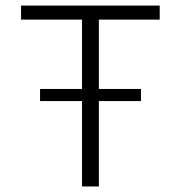

<svg xmlns="http://www.w3.org/2000/svg" viewBox="-20 -675 654 695"><path d="M125 -309.1V-353H276.9V-604H56.2V-654.8H558.1V-604H337.9V-353H490.2V-309.1H337.9V0H276.9V-309.1Z"/></svg>

Font: IntelOne Mono Light
Style: Regular
Weight: 300
Designer: Fred Shallcrass
Foundry: Frere-Jones Type LLC
Version: Version 1.200;hotconv 1.1.0;makeotfexe 2.6.0;FJTRelease1.2